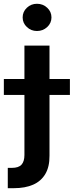

<svg xmlns="http://www.w3.org/2000/svg" viewBox="-64 -778 385 1002"><path d="M63.5 -540H194.3V34.7Q194.8 92.3 172.6 129.9Q150.4 167.5 108.9 185.8Q67.4 204.1 7.8 204.1H-23.4V98.1H-2.4Q33.2 98.1 48.3 81.3Q63.5 64.5 63.5 30.8ZM-43.9 -282.7V-365.7H300.8V-282.7ZM128.9 -616.2Q98.1 -616.2 76.2 -637Q54.2 -657.7 54.2 -687Q54.2 -716.8 76.2 -737.5Q98.1 -758.3 128.9 -758.3Q160.2 -758.3 182.4 -737.5Q204.6 -716.8 204.6 -687Q204.6 -657.7 182.4 -637Q160.2 -616.2 128.9 -616.2Z"/></svg>

Font: V-Inter
Style: SemiBold-600
Weight: 600
Designer: Rasmus Andersson
Foundry: rsms
Version: Version 4.000;git-4146feb